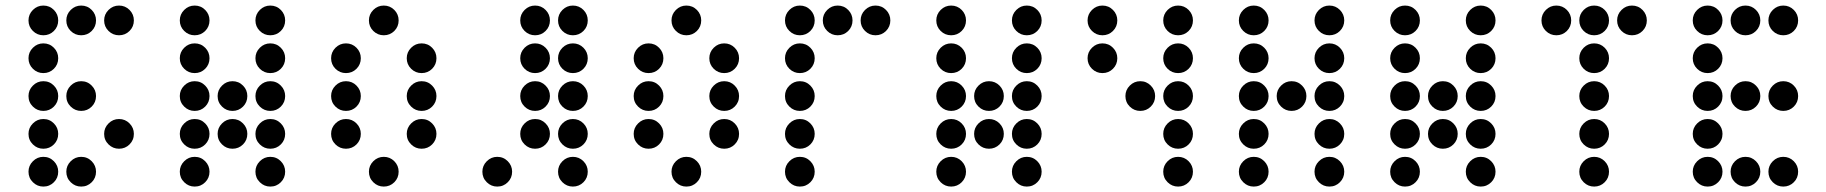

<svg xmlns="http://www.w3.org/2000/svg" viewBox="-20 -689 6602 694"><path d="M190.4 -615.2Q190.4 -592.8 174.8 -577.1Q159.2 -561.5 136.7 -561.5Q114.7 -561.5 98.9 -577.1Q83 -592.8 83 -615.2Q83 -637.2 98.9 -653.1Q114.7 -668.9 136.7 -668.9Q159.2 -668.9 174.8 -653.1Q190.4 -637.2 190.4 -615.2ZM327.1 -615.2Q327.1 -592.8 311.5 -577.1Q295.9 -561.5 273.4 -561.5Q251.5 -561.5 235.6 -577.1Q219.7 -592.8 219.7 -615.2Q219.7 -637.2 235.6 -653.1Q251.5 -668.9 273.4 -668.9Q295.9 -668.9 311.5 -653.1Q327.1 -637.2 327.1 -615.2ZM463.9 -615.2Q463.9 -592.8 448.2 -577.1Q432.6 -561.5 410.2 -561.5Q388.2 -561.5 372.3 -577.1Q356.4 -592.8 356.4 -615.2Q356.4 -637.2 372.3 -653.1Q388.2 -668.9 410.2 -668.9Q432.6 -668.9 448.2 -653.1Q463.9 -637.2 463.9 -615.2ZM190.4 -478.5Q190.4 -456.1 174.8 -440.4Q159.2 -424.8 136.7 -424.8Q114.7 -424.8 98.9 -440.4Q83 -456.1 83 -478.5Q83 -500.5 98.9 -516.4Q114.7 -532.2 136.7 -532.2Q159.2 -532.2 174.8 -516.4Q190.4 -500.5 190.4 -478.5ZM190.4 -341.8Q190.4 -319.3 174.8 -303.7Q159.2 -288.1 136.7 -288.1Q114.7 -288.1 98.9 -303.7Q83 -319.3 83 -341.8Q83 -363.8 98.9 -379.6Q114.7 -395.5 136.7 -395.5Q159.2 -395.5 174.8 -379.6Q190.4 -363.8 190.4 -341.8ZM327.1 -341.8Q327.1 -319.3 311.5 -303.7Q295.9 -288.1 273.4 -288.1Q251.5 -288.1 235.6 -303.7Q219.7 -319.3 219.7 -341.8Q219.7 -363.8 235.6 -379.6Q251.5 -395.5 273.4 -395.5Q295.9 -395.5 311.5 -379.6Q327.1 -363.8 327.1 -341.8ZM190.4 -205.1Q190.4 -182.6 174.8 -167Q159.2 -151.4 136.7 -151.4Q114.7 -151.4 98.9 -167Q83 -182.6 83 -205.1Q83 -227.1 98.9 -242.9Q114.7 -258.8 136.7 -258.8Q159.2 -258.8 174.8 -242.9Q190.4 -227.1 190.4 -205.1ZM463.9 -205.1Q463.9 -182.6 448.2 -167Q432.6 -151.4 410.2 -151.4Q388.2 -151.4 372.3 -167Q356.4 -182.6 356.4 -205.1Q356.4 -227.1 372.3 -242.9Q388.2 -258.8 410.2 -258.8Q432.6 -258.8 448.2 -242.9Q463.9 -227.1 463.9 -205.1ZM190.4 -68.4Q190.4 -45.9 174.8 -30.3Q159.2 -14.6 136.7 -14.6Q114.7 -14.6 98.9 -30.3Q83 -45.9 83 -68.4Q83 -90.3 98.9 -106.2Q114.7 -122.1 136.7 -122.1Q159.2 -122.1 174.8 -106.2Q190.4 -90.3 190.4 -68.4ZM327.1 -68.4Q327.1 -45.9 311.5 -30.3Q295.9 -14.6 273.4 -14.6Q251.5 -14.6 235.6 -30.3Q219.7 -45.9 219.7 -68.4Q219.7 -90.3 235.6 -106.2Q251.5 -122.1 273.4 -122.1Q295.9 -122.1 311.5 -106.2Q327.1 -90.3 327.1 -68.4Z M737.3 -615.2Q737.3 -592.8 721.7 -577.1Q706.1 -561.5 683.6 -561.5Q661.6 -561.5 645.8 -577.1Q629.9 -592.8 629.9 -615.2Q629.9 -637.2 645.8 -653.1Q661.6 -668.9 683.6 -668.9Q706.1 -668.9 721.7 -653.1Q737.3 -637.2 737.3 -615.2ZM1010.7 -615.2Q1010.7 -592.8 995.1 -577.1Q979.5 -561.5 957 -561.5Q935.1 -561.5 919.2 -577.1Q903.3 -592.8 903.3 -615.2Q903.3 -637.2 919.2 -653.1Q935.1 -668.9 957 -668.9Q979.5 -668.9 995.1 -653.1Q1010.7 -637.2 1010.7 -615.2ZM737.3 -478.5Q737.3 -456.1 721.7 -440.4Q706.1 -424.8 683.6 -424.8Q661.6 -424.8 645.8 -440.4Q629.9 -456.1 629.9 -478.5Q629.9 -500.5 645.8 -516.4Q661.6 -532.2 683.6 -532.2Q706.1 -532.2 721.7 -516.4Q737.3 -500.5 737.3 -478.5ZM1010.7 -478.5Q1010.7 -456.1 995.1 -440.4Q979.5 -424.8 957 -424.8Q935.1 -424.8 919.2 -440.4Q903.3 -456.1 903.3 -478.5Q903.3 -500.5 919.2 -516.4Q935.1 -532.2 957 -532.2Q979.5 -532.2 995.1 -516.4Q1010.7 -500.5 1010.7 -478.5ZM737.3 -341.8Q737.3 -319.3 721.7 -303.7Q706.1 -288.1 683.6 -288.1Q661.6 -288.1 645.8 -303.7Q629.9 -319.3 629.9 -341.8Q629.9 -363.8 645.8 -379.6Q661.6 -395.5 683.6 -395.5Q706.1 -395.5 721.7 -379.6Q737.3 -363.8 737.3 -341.8ZM874 -341.8Q874 -319.3 858.4 -303.7Q842.8 -288.1 820.3 -288.1Q798.3 -288.1 782.5 -303.7Q766.6 -319.3 766.6 -341.8Q766.6 -363.8 782.5 -379.6Q798.3 -395.5 820.3 -395.5Q842.8 -395.5 858.4 -379.6Q874 -363.8 874 -341.8ZM1010.7 -341.8Q1010.7 -319.3 995.1 -303.7Q979.5 -288.1 957 -288.1Q935.1 -288.1 919.2 -303.7Q903.3 -319.3 903.3 -341.8Q903.3 -363.8 919.2 -379.6Q935.1 -395.5 957 -395.5Q979.5 -395.5 995.1 -379.6Q1010.7 -363.8 1010.7 -341.8ZM737.3 -205.1Q737.3 -182.6 721.7 -167Q706.1 -151.4 683.6 -151.4Q661.6 -151.4 645.8 -167Q629.9 -182.6 629.9 -205.1Q629.9 -227.1 645.8 -242.9Q661.6 -258.8 683.6 -258.8Q706.1 -258.8 721.7 -242.9Q737.3 -227.1 737.3 -205.1ZM874 -205.1Q874 -182.6 858.4 -167Q842.8 -151.4 820.3 -151.4Q798.3 -151.4 782.5 -167Q766.6 -182.6 766.6 -205.1Q766.6 -227.1 782.5 -242.9Q798.3 -258.8 820.3 -258.8Q842.8 -258.8 858.4 -242.9Q874 -227.1 874 -205.1ZM1010.7 -205.1Q1010.7 -182.6 995.1 -167Q979.5 -151.4 957 -151.4Q935.1 -151.4 919.2 -167Q903.3 -182.6 903.3 -205.1Q903.3 -227.1 919.2 -242.9Q935.1 -258.8 957 -258.8Q979.5 -258.8 995.1 -242.9Q1010.7 -227.1 1010.7 -205.1ZM737.3 -68.4Q737.3 -45.9 721.7 -30.3Q706.1 -14.6 683.6 -14.6Q661.6 -14.6 645.8 -30.3Q629.9 -45.9 629.9 -68.4Q629.9 -90.3 645.8 -106.2Q661.6 -122.1 683.6 -122.1Q706.1 -122.1 721.7 -106.2Q737.3 -90.3 737.3 -68.4ZM1010.7 -68.4Q1010.7 -45.9 995.1 -30.3Q979.5 -14.6 957 -14.6Q935.1 -14.6 919.2 -30.3Q903.3 -45.9 903.3 -68.4Q903.3 -90.3 919.2 -106.2Q935.1 -122.1 957 -122.1Q979.5 -122.1 995.1 -106.2Q1010.7 -90.3 1010.7 -68.4Z M1420.9 -615.2Q1420.9 -592.8 1405.3 -577.1Q1389.6 -561.5 1367.2 -561.5Q1345.2 -561.5 1329.3 -577.1Q1313.5 -592.8 1313.5 -615.2Q1313.5 -637.2 1329.3 -653.1Q1345.2 -668.9 1367.2 -668.9Q1389.6 -668.9 1405.3 -653.1Q1420.9 -637.2 1420.9 -615.2ZM1284.2 -478.5Q1284.2 -456.1 1268.6 -440.4Q1252.9 -424.8 1230.5 -424.8Q1208.5 -424.8 1192.6 -440.4Q1176.8 -456.1 1176.8 -478.5Q1176.8 -500.5 1192.6 -516.4Q1208.5 -532.2 1230.5 -532.2Q1252.9 -532.2 1268.6 -516.4Q1284.2 -500.5 1284.2 -478.5ZM1557.6 -478.5Q1557.6 -456.1 1542 -440.4Q1526.4 -424.8 1503.9 -424.8Q1481.9 -424.8 1466.1 -440.4Q1450.2 -456.1 1450.2 -478.5Q1450.2 -500.5 1466.1 -516.4Q1481.9 -532.2 1503.9 -532.2Q1526.4 -532.2 1542 -516.4Q1557.6 -500.5 1557.6 -478.5ZM1284.2 -341.8Q1284.2 -319.3 1268.6 -303.7Q1252.9 -288.1 1230.5 -288.1Q1208.5 -288.1 1192.6 -303.7Q1176.8 -319.3 1176.8 -341.8Q1176.8 -363.8 1192.6 -379.6Q1208.5 -395.5 1230.5 -395.5Q1252.9 -395.5 1268.6 -379.6Q1284.2 -363.8 1284.2 -341.8ZM1557.6 -341.8Q1557.6 -319.3 1542 -303.7Q1526.4 -288.1 1503.9 -288.1Q1481.9 -288.1 1466.1 -303.7Q1450.2 -319.3 1450.2 -341.8Q1450.2 -363.8 1466.1 -379.6Q1481.9 -395.5 1503.9 -395.5Q1526.4 -395.5 1542 -379.6Q1557.6 -363.8 1557.6 -341.8ZM1284.2 -205.1Q1284.2 -182.6 1268.6 -167Q1252.9 -151.4 1230.5 -151.4Q1208.5 -151.4 1192.6 -167Q1176.8 -182.6 1176.8 -205.1Q1176.8 -227.1 1192.6 -242.9Q1208.5 -258.8 1230.5 -258.8Q1252.9 -258.8 1268.6 -242.9Q1284.2 -227.1 1284.2 -205.1ZM1557.6 -205.1Q1557.6 -182.6 1542 -167Q1526.4 -151.4 1503.9 -151.4Q1481.9 -151.4 1466.1 -167Q1450.2 -182.6 1450.2 -205.1Q1450.2 -227.1 1466.1 -242.9Q1481.9 -258.8 1503.9 -258.8Q1526.4 -258.8 1542 -242.9Q1557.6 -227.1 1557.6 -205.1ZM1420.9 -68.4Q1420.9 -45.9 1405.3 -30.3Q1389.6 -14.6 1367.2 -14.6Q1345.2 -14.6 1329.3 -30.3Q1313.5 -45.9 1313.5 -68.4Q1313.5 -90.3 1329.3 -106.2Q1345.2 -122.1 1367.2 -122.1Q1389.6 -122.1 1405.3 -106.2Q1420.9 -90.3 1420.9 -68.4Z M1967.8 -615.2Q1967.8 -592.8 1952.1 -577.1Q1936.5 -561.5 1914.1 -561.5Q1892.1 -561.5 1876.2 -577.1Q1860.4 -592.8 1860.4 -615.2Q1860.4 -637.2 1876.2 -653.1Q1892.1 -668.9 1914.1 -668.9Q1936.5 -668.9 1952.1 -653.1Q1967.8 -637.2 1967.8 -615.2ZM2104.5 -615.2Q2104.5 -592.8 2088.9 -577.1Q2073.2 -561.5 2050.8 -561.5Q2028.8 -561.5 2012.9 -577.1Q1997.1 -592.8 1997.1 -615.2Q1997.1 -637.2 2012.9 -653.1Q2028.8 -668.9 2050.8 -668.9Q2073.2 -668.9 2088.9 -653.1Q2104.5 -637.2 2104.5 -615.2ZM1967.8 -478.5Q1967.8 -456.1 1952.1 -440.4Q1936.5 -424.8 1914.1 -424.8Q1892.1 -424.8 1876.2 -440.4Q1860.4 -456.1 1860.4 -478.5Q1860.4 -500.5 1876.2 -516.4Q1892.1 -532.2 1914.1 -532.2Q1936.5 -532.2 1952.1 -516.4Q1967.8 -500.5 1967.8 -478.5ZM2104.5 -478.5Q2104.5 -456.1 2088.9 -440.4Q2073.2 -424.8 2050.8 -424.8Q2028.8 -424.8 2012.9 -440.4Q1997.1 -456.1 1997.1 -478.5Q1997.1 -500.5 2012.9 -516.4Q2028.8 -532.2 2050.8 -532.2Q2073.2 -532.2 2088.9 -516.4Q2104.5 -500.5 2104.5 -478.5ZM1967.8 -341.8Q1967.8 -319.3 1952.1 -303.7Q1936.5 -288.1 1914.1 -288.1Q1892.1 -288.1 1876.2 -303.7Q1860.4 -319.3 1860.4 -341.8Q1860.4 -363.8 1876.2 -379.6Q1892.1 -395.5 1914.1 -395.5Q1936.5 -395.5 1952.1 -379.6Q1967.8 -363.8 1967.8 -341.8ZM2104.5 -341.8Q2104.5 -319.3 2088.9 -303.7Q2073.2 -288.1 2050.8 -288.1Q2028.8 -288.1 2012.9 -303.7Q1997.1 -319.3 1997.1 -341.8Q1997.1 -363.8 2012.9 -379.6Q2028.8 -395.5 2050.8 -395.5Q2073.2 -395.5 2088.9 -379.6Q2104.5 -363.8 2104.5 -341.8ZM1967.8 -205.1Q1967.8 -182.6 1952.1 -167Q1936.5 -151.4 1914.1 -151.4Q1892.1 -151.4 1876.2 -167Q1860.4 -182.6 1860.4 -205.1Q1860.4 -227.1 1876.2 -242.9Q1892.1 -258.8 1914.1 -258.8Q1936.5 -258.8 1952.1 -242.9Q1967.8 -227.1 1967.8 -205.1ZM2104.5 -205.1Q2104.5 -182.6 2088.9 -167Q2073.2 -151.4 2050.8 -151.4Q2028.8 -151.4 2012.9 -167Q1997.1 -182.6 1997.1 -205.1Q1997.1 -227.1 2012.9 -242.9Q2028.8 -258.8 2050.8 -258.8Q2073.2 -258.8 2088.9 -242.9Q2104.5 -227.1 2104.5 -205.1ZM1831.1 -68.4Q1831.1 -45.9 1815.4 -30.3Q1799.8 -14.6 1777.3 -14.6Q1755.4 -14.6 1739.5 -30.3Q1723.6 -45.9 1723.6 -68.4Q1723.6 -90.3 1739.5 -106.2Q1755.4 -122.1 1777.3 -122.1Q1799.8 -122.1 1815.4 -106.2Q1831.1 -90.3 1831.1 -68.4ZM2104.5 -68.4Q2104.5 -45.9 2088.9 -30.3Q2073.2 -14.6 2050.8 -14.6Q2028.8 -14.6 2012.9 -30.3Q1997.1 -45.9 1997.1 -68.4Q1997.1 -90.3 2012.9 -106.2Q2028.8 -122.1 2050.8 -122.1Q2073.2 -122.1 2088.9 -106.2Q2104.5 -90.3 2104.5 -68.4Z M2514.6 -615.2Q2514.6 -592.8 2499 -577.1Q2483.4 -561.5 2460.9 -561.5Q2439 -561.5 2423.1 -577.1Q2407.2 -592.8 2407.2 -615.2Q2407.2 -637.2 2423.1 -653.1Q2439 -668.9 2460.9 -668.9Q2483.4 -668.9 2499 -653.1Q2514.6 -637.2 2514.6 -615.2ZM2377.9 -478.5Q2377.9 -456.1 2362.3 -440.4Q2346.7 -424.8 2324.2 -424.8Q2302.2 -424.8 2286.4 -440.4Q2270.5 -456.1 2270.5 -478.5Q2270.5 -500.5 2286.4 -516.4Q2302.2 -532.2 2324.2 -532.2Q2346.7 -532.2 2362.3 -516.4Q2377.9 -500.5 2377.9 -478.5ZM2651.4 -478.5Q2651.4 -456.1 2635.7 -440.4Q2620.1 -424.8 2597.7 -424.8Q2575.7 -424.8 2559.8 -440.4Q2543.9 -456.1 2543.9 -478.5Q2543.9 -500.5 2559.8 -516.4Q2575.7 -532.2 2597.7 -532.2Q2620.1 -532.2 2635.7 -516.4Q2651.4 -500.5 2651.4 -478.5ZM2377.9 -341.8Q2377.9 -319.3 2362.3 -303.7Q2346.7 -288.1 2324.2 -288.1Q2302.2 -288.1 2286.4 -303.7Q2270.5 -319.3 2270.5 -341.8Q2270.5 -363.8 2286.4 -379.6Q2302.2 -395.5 2324.2 -395.5Q2346.7 -395.5 2362.3 -379.6Q2377.9 -363.8 2377.9 -341.8ZM2651.4 -341.8Q2651.4 -319.3 2635.7 -303.7Q2620.1 -288.1 2597.7 -288.1Q2575.7 -288.1 2559.8 -303.7Q2543.9 -319.3 2543.9 -341.8Q2543.9 -363.8 2559.8 -379.6Q2575.7 -395.5 2597.7 -395.5Q2620.1 -395.5 2635.7 -379.6Q2651.4 -363.8 2651.4 -341.8ZM2377.9 -205.1Q2377.9 -182.6 2362.3 -167Q2346.7 -151.4 2324.2 -151.4Q2302.2 -151.4 2286.4 -167Q2270.5 -182.6 2270.5 -205.1Q2270.5 -227.1 2286.4 -242.9Q2302.2 -258.8 2324.2 -258.8Q2346.7 -258.8 2362.3 -242.9Q2377.9 -227.1 2377.9 -205.1ZM2651.4 -205.1Q2651.4 -182.6 2635.7 -167Q2620.1 -151.4 2597.7 -151.4Q2575.7 -151.4 2559.8 -167Q2543.9 -182.6 2543.9 -205.1Q2543.9 -227.1 2559.8 -242.9Q2575.7 -258.8 2597.7 -258.8Q2620.1 -258.8 2635.7 -242.9Q2651.4 -227.1 2651.4 -205.1ZM2514.6 -68.4Q2514.6 -45.9 2499 -30.3Q2483.4 -14.6 2460.9 -14.6Q2439 -14.6 2423.1 -30.3Q2407.2 -45.9 2407.2 -68.4Q2407.2 -90.3 2423.1 -106.2Q2439 -122.1 2460.9 -122.1Q2483.4 -122.1 2499 -106.2Q2514.6 -90.3 2514.6 -68.4Z M2924.8 -615.2Q2924.8 -592.8 2909.2 -577.1Q2893.6 -561.5 2871.1 -561.5Q2849.1 -561.5 2833.3 -577.1Q2817.4 -592.8 2817.4 -615.2Q2817.4 -637.2 2833.3 -653.1Q2849.1 -668.9 2871.1 -668.9Q2893.6 -668.9 2909.2 -653.1Q2924.8 -637.2 2924.8 -615.2ZM3061.5 -615.2Q3061.5 -592.8 3045.9 -577.1Q3030.3 -561.5 3007.8 -561.5Q2985.8 -561.5 2970 -577.1Q2954.1 -592.8 2954.1 -615.2Q2954.1 -637.2 2970 -653.1Q2985.8 -668.9 3007.8 -668.9Q3030.3 -668.9 3045.9 -653.1Q3061.5 -637.2 3061.5 -615.2ZM3198.2 -615.2Q3198.2 -592.8 3182.6 -577.1Q3167 -561.5 3144.5 -561.5Q3122.6 -561.5 3106.7 -577.1Q3090.8 -592.8 3090.8 -615.2Q3090.8 -637.2 3106.7 -653.1Q3122.6 -668.9 3144.5 -668.9Q3167 -668.9 3182.6 -653.1Q3198.2 -637.2 3198.2 -615.2ZM2924.8 -478.5Q2924.8 -456.1 2909.2 -440.4Q2893.6 -424.8 2871.1 -424.8Q2849.1 -424.8 2833.3 -440.4Q2817.4 -456.1 2817.4 -478.5Q2817.4 -500.5 2833.3 -516.4Q2849.1 -532.2 2871.1 -532.2Q2893.6 -532.2 2909.2 -516.4Q2924.8 -500.5 2924.8 -478.5ZM2924.8 -341.8Q2924.8 -319.3 2909.2 -303.7Q2893.6 -288.1 2871.1 -288.1Q2849.1 -288.1 2833.3 -303.7Q2817.4 -319.3 2817.4 -341.8Q2817.4 -363.8 2833.3 -379.6Q2849.1 -395.5 2871.1 -395.5Q2893.6 -395.5 2909.2 -379.6Q2924.8 -363.8 2924.8 -341.8ZM2924.8 -205.1Q2924.8 -182.6 2909.2 -167Q2893.6 -151.4 2871.1 -151.4Q2849.1 -151.4 2833.3 -167Q2817.4 -182.6 2817.4 -205.1Q2817.4 -227.1 2833.3 -242.9Q2849.1 -258.8 2871.1 -258.8Q2893.6 -258.8 2909.2 -242.9Q2924.8 -227.1 2924.8 -205.1ZM2924.8 -68.4Q2924.8 -45.9 2909.2 -30.3Q2893.6 -14.6 2871.1 -14.6Q2849.1 -14.6 2833.3 -30.3Q2817.4 -45.9 2817.4 -68.4Q2817.4 -90.3 2833.3 -106.2Q2849.1 -122.1 2871.1 -122.1Q2893.6 -122.1 2909.2 -106.2Q2924.8 -90.3 2924.8 -68.4Z M3471.7 -615.2Q3471.7 -592.8 3456.1 -577.1Q3440.4 -561.5 3418 -561.5Q3396 -561.5 3380.1 -577.1Q3364.3 -592.8 3364.3 -615.2Q3364.3 -637.2 3380.1 -653.1Q3396 -668.9 3418 -668.9Q3440.4 -668.9 3456.1 -653.1Q3471.7 -637.2 3471.7 -615.2ZM3745.1 -615.2Q3745.1 -592.8 3729.5 -577.1Q3713.9 -561.5 3691.4 -561.5Q3669.4 -561.5 3653.6 -577.1Q3637.7 -592.8 3637.7 -615.2Q3637.7 -637.2 3653.6 -653.1Q3669.4 -668.9 3691.4 -668.9Q3713.9 -668.9 3729.5 -653.1Q3745.1 -637.2 3745.1 -615.2ZM3471.7 -478.5Q3471.7 -456.1 3456.1 -440.4Q3440.4 -424.8 3418 -424.8Q3396 -424.8 3380.1 -440.4Q3364.3 -456.1 3364.3 -478.5Q3364.3 -500.5 3380.1 -516.4Q3396 -532.2 3418 -532.2Q3440.4 -532.2 3456.1 -516.4Q3471.7 -500.5 3471.7 -478.5ZM3745.1 -478.5Q3745.1 -456.1 3729.5 -440.4Q3713.9 -424.8 3691.4 -424.8Q3669.4 -424.8 3653.6 -440.4Q3637.7 -456.1 3637.7 -478.5Q3637.7 -500.5 3653.6 -516.4Q3669.4 -532.2 3691.4 -532.2Q3713.9 -532.2 3729.5 -516.4Q3745.1 -500.5 3745.1 -478.5ZM3471.7 -341.8Q3471.7 -319.3 3456.1 -303.7Q3440.4 -288.1 3418 -288.1Q3396 -288.1 3380.1 -303.7Q3364.3 -319.3 3364.3 -341.8Q3364.3 -363.8 3380.1 -379.6Q3396 -395.5 3418 -395.5Q3440.4 -395.5 3456.1 -379.6Q3471.7 -363.8 3471.7 -341.8ZM3608.4 -341.8Q3608.4 -319.3 3592.8 -303.7Q3577.1 -288.1 3554.7 -288.1Q3532.7 -288.1 3516.8 -303.7Q3501 -319.3 3501 -341.8Q3501 -363.8 3516.8 -379.6Q3532.7 -395.5 3554.7 -395.5Q3577.1 -395.5 3592.8 -379.6Q3608.4 -363.8 3608.4 -341.8ZM3745.1 -341.8Q3745.1 -319.3 3729.5 -303.7Q3713.9 -288.1 3691.4 -288.1Q3669.4 -288.1 3653.6 -303.7Q3637.7 -319.3 3637.7 -341.8Q3637.7 -363.8 3653.6 -379.6Q3669.4 -395.5 3691.4 -395.5Q3713.9 -395.5 3729.5 -379.6Q3745.1 -363.8 3745.1 -341.8ZM3471.7 -205.1Q3471.7 -182.6 3456.1 -167Q3440.4 -151.4 3418 -151.4Q3396 -151.4 3380.1 -167Q3364.3 -182.6 3364.3 -205.1Q3364.3 -227.1 3380.1 -242.9Q3396 -258.8 3418 -258.8Q3440.4 -258.8 3456.1 -242.9Q3471.7 -227.1 3471.7 -205.1ZM3608.4 -205.1Q3608.4 -182.6 3592.8 -167Q3577.1 -151.4 3554.7 -151.4Q3532.7 -151.4 3516.8 -167Q3501 -182.6 3501 -205.1Q3501 -227.1 3516.8 -242.9Q3532.7 -258.8 3554.7 -258.8Q3577.1 -258.8 3592.8 -242.9Q3608.4 -227.1 3608.4 -205.1ZM3745.1 -205.1Q3745.1 -182.6 3729.5 -167Q3713.9 -151.4 3691.4 -151.4Q3669.4 -151.4 3653.6 -167Q3637.7 -182.6 3637.7 -205.1Q3637.7 -227.1 3653.6 -242.9Q3669.4 -258.8 3691.4 -258.8Q3713.9 -258.8 3729.5 -242.9Q3745.1 -227.1 3745.1 -205.1ZM3471.7 -68.4Q3471.7 -45.9 3456.1 -30.3Q3440.4 -14.6 3418 -14.6Q3396 -14.6 3380.1 -30.3Q3364.3 -45.9 3364.3 -68.4Q3364.3 -90.3 3380.1 -106.2Q3396 -122.1 3418 -122.1Q3440.4 -122.1 3456.1 -106.2Q3471.7 -90.3 3471.7 -68.4ZM3745.1 -68.4Q3745.1 -45.9 3729.5 -30.3Q3713.9 -14.6 3691.4 -14.6Q3669.4 -14.6 3653.6 -30.3Q3637.7 -45.9 3637.7 -68.4Q3637.7 -90.3 3653.6 -106.2Q3669.4 -122.1 3691.4 -122.1Q3713.9 -122.1 3729.5 -106.2Q3745.1 -90.3 3745.1 -68.4Z M4018.6 -615.2Q4018.6 -592.8 4002.9 -577.1Q3987.3 -561.5 3964.8 -561.5Q3942.9 -561.5 3927 -577.1Q3911.1 -592.8 3911.1 -615.2Q3911.1 -637.2 3927 -653.1Q3942.9 -668.9 3964.8 -668.9Q3987.3 -668.9 4002.9 -653.1Q4018.6 -637.2 4018.6 -615.2ZM4292 -615.2Q4292 -592.8 4276.4 -577.1Q4260.7 -561.5 4238.3 -561.5Q4216.3 -561.5 4200.4 -577.1Q4184.6 -592.8 4184.6 -615.2Q4184.6 -637.2 4200.4 -653.1Q4216.3 -668.9 4238.3 -668.9Q4260.7 -668.9 4276.4 -653.1Q4292 -637.2 4292 -615.2ZM4018.6 -478.5Q4018.6 -456.1 4002.9 -440.4Q3987.3 -424.8 3964.8 -424.8Q3942.9 -424.8 3927 -440.4Q3911.1 -456.1 3911.1 -478.5Q3911.1 -500.5 3927 -516.4Q3942.9 -532.2 3964.8 -532.2Q3987.3 -532.2 4002.9 -516.4Q4018.6 -500.5 4018.6 -478.5ZM4292 -478.5Q4292 -456.1 4276.4 -440.4Q4260.7 -424.8 4238.3 -424.8Q4216.3 -424.8 4200.4 -440.4Q4184.6 -456.1 4184.6 -478.5Q4184.6 -500.5 4200.4 -516.4Q4216.3 -532.2 4238.3 -532.2Q4260.7 -532.2 4276.4 -516.4Q4292 -500.5 4292 -478.5ZM4155.3 -341.8Q4155.3 -319.3 4139.6 -303.7Q4124 -288.1 4101.6 -288.1Q4079.6 -288.1 4063.7 -303.7Q4047.9 -319.3 4047.9 -341.8Q4047.9 -363.8 4063.7 -379.6Q4079.6 -395.5 4101.6 -395.5Q4124 -395.5 4139.6 -379.6Q4155.3 -363.8 4155.3 -341.8ZM4292 -341.8Q4292 -319.3 4276.4 -303.7Q4260.7 -288.1 4238.3 -288.1Q4216.3 -288.1 4200.4 -303.7Q4184.6 -319.3 4184.6 -341.8Q4184.6 -363.8 4200.4 -379.6Q4216.3 -395.5 4238.3 -395.5Q4260.7 -395.5 4276.4 -379.6Q4292 -363.8 4292 -341.8ZM4292 -205.1Q4292 -182.6 4276.4 -167Q4260.7 -151.4 4238.3 -151.4Q4216.3 -151.4 4200.4 -167Q4184.6 -182.6 4184.6 -205.1Q4184.6 -227.1 4200.4 -242.9Q4216.3 -258.8 4238.3 -258.8Q4260.7 -258.8 4276.4 -242.9Q4292 -227.1 4292 -205.1ZM4292 -68.4Q4292 -45.9 4276.4 -30.3Q4260.7 -14.6 4238.3 -14.6Q4216.3 -14.6 4200.4 -30.3Q4184.6 -45.9 4184.6 -68.4Q4184.6 -90.3 4200.4 -106.2Q4216.3 -122.1 4238.3 -122.1Q4260.7 -122.1 4276.4 -106.2Q4292 -90.3 4292 -68.4Z M4565.4 -615.2Q4565.4 -592.8 4549.8 -577.1Q4534.2 -561.5 4511.7 -561.5Q4489.7 -561.5 4473.9 -577.1Q4458 -592.8 4458 -615.2Q4458 -637.2 4473.9 -653.1Q4489.7 -668.9 4511.7 -668.9Q4534.2 -668.9 4549.8 -653.1Q4565.4 -637.2 4565.4 -615.2ZM4838.9 -615.2Q4838.9 -592.8 4823.2 -577.1Q4807.6 -561.5 4785.2 -561.5Q4763.2 -561.5 4747.3 -577.1Q4731.4 -592.8 4731.4 -615.2Q4731.4 -637.2 4747.3 -653.1Q4763.2 -668.9 4785.2 -668.9Q4807.6 -668.9 4823.2 -653.1Q4838.9 -637.2 4838.9 -615.2ZM4565.4 -478.5Q4565.4 -456.1 4549.8 -440.4Q4534.2 -424.8 4511.7 -424.8Q4489.7 -424.8 4473.9 -440.4Q4458 -456.1 4458 -478.5Q4458 -500.5 4473.9 -516.4Q4489.7 -532.2 4511.7 -532.2Q4534.2 -532.2 4549.8 -516.4Q4565.4 -500.5 4565.4 -478.5ZM4838.9 -478.5Q4838.9 -456.1 4823.2 -440.4Q4807.6 -424.8 4785.2 -424.8Q4763.2 -424.8 4747.3 -440.4Q4731.4 -456.1 4731.4 -478.5Q4731.4 -500.5 4747.3 -516.4Q4763.2 -532.2 4785.2 -532.2Q4807.6 -532.2 4823.2 -516.4Q4838.9 -500.5 4838.9 -478.5ZM4565.4 -341.8Q4565.4 -319.3 4549.8 -303.7Q4534.2 -288.1 4511.7 -288.1Q4489.7 -288.1 4473.9 -303.7Q4458 -319.3 4458 -341.8Q4458 -363.8 4473.9 -379.6Q4489.7 -395.5 4511.7 -395.5Q4534.2 -395.5 4549.8 -379.6Q4565.4 -363.8 4565.4 -341.8ZM4702.1 -341.8Q4702.1 -319.3 4686.5 -303.7Q4670.9 -288.1 4648.4 -288.1Q4626.5 -288.1 4610.6 -303.7Q4594.7 -319.3 4594.7 -341.8Q4594.7 -363.8 4610.6 -379.6Q4626.5 -395.5 4648.4 -395.5Q4670.9 -395.5 4686.5 -379.6Q4702.1 -363.8 4702.1 -341.8ZM4838.9 -341.8Q4838.9 -319.3 4823.2 -303.7Q4807.6 -288.1 4785.2 -288.1Q4763.2 -288.1 4747.3 -303.7Q4731.4 -319.3 4731.4 -341.8Q4731.4 -363.8 4747.3 -379.6Q4763.2 -395.5 4785.2 -395.5Q4807.6 -395.5 4823.2 -379.6Q4838.9 -363.8 4838.9 -341.8ZM4565.4 -205.1Q4565.4 -182.6 4549.8 -167Q4534.2 -151.4 4511.7 -151.4Q4489.7 -151.4 4473.9 -167Q4458 -182.6 4458 -205.1Q4458 -227.1 4473.9 -242.9Q4489.7 -258.8 4511.7 -258.8Q4534.2 -258.8 4549.8 -242.9Q4565.4 -227.1 4565.4 -205.1ZM4838.9 -205.1Q4838.9 -182.6 4823.2 -167Q4807.6 -151.4 4785.2 -151.4Q4763.2 -151.4 4747.3 -167Q4731.4 -182.6 4731.4 -205.1Q4731.4 -227.1 4747.3 -242.9Q4763.2 -258.8 4785.2 -258.8Q4807.6 -258.8 4823.2 -242.9Q4838.9 -227.1 4838.9 -205.1ZM4565.4 -68.4Q4565.4 -45.9 4549.8 -30.3Q4534.2 -14.6 4511.7 -14.6Q4489.7 -14.6 4473.9 -30.3Q4458 -45.9 4458 -68.4Q4458 -90.3 4473.9 -106.2Q4489.7 -122.1 4511.7 -122.1Q4534.2 -122.1 4549.8 -106.2Q4565.4 -90.3 4565.4 -68.4ZM4838.9 -68.4Q4838.9 -45.9 4823.2 -30.3Q4807.6 -14.6 4785.2 -14.6Q4763.2 -14.6 4747.3 -30.3Q4731.4 -45.9 4731.4 -68.4Q4731.4 -90.3 4747.3 -106.2Q4763.2 -122.1 4785.2 -122.1Q4807.6 -122.1 4823.2 -106.2Q4838.9 -90.3 4838.9 -68.4Z M5112.3 -615.2Q5112.3 -592.8 5096.7 -577.1Q5081.1 -561.5 5058.6 -561.5Q5036.6 -561.5 5020.8 -577.1Q5004.9 -592.8 5004.9 -615.2Q5004.9 -637.2 5020.8 -653.1Q5036.6 -668.9 5058.6 -668.9Q5081.1 -668.9 5096.7 -653.1Q5112.3 -637.2 5112.3 -615.2ZM5385.7 -615.2Q5385.7 -592.8 5370.1 -577.1Q5354.5 -561.5 5332 -561.5Q5310.1 -561.5 5294.2 -577.1Q5278.3 -592.8 5278.3 -615.2Q5278.3 -637.2 5294.2 -653.1Q5310.1 -668.9 5332 -668.9Q5354.5 -668.9 5370.1 -653.1Q5385.7 -637.2 5385.7 -615.2ZM5112.3 -478.5Q5112.3 -456.1 5096.7 -440.4Q5081.1 -424.8 5058.6 -424.8Q5036.6 -424.8 5020.8 -440.4Q5004.9 -456.1 5004.9 -478.5Q5004.9 -500.5 5020.8 -516.4Q5036.6 -532.2 5058.6 -532.2Q5081.1 -532.2 5096.7 -516.4Q5112.3 -500.5 5112.3 -478.5ZM5385.7 -478.5Q5385.7 -456.1 5370.1 -440.4Q5354.5 -424.8 5332 -424.8Q5310.1 -424.8 5294.2 -440.4Q5278.3 -456.1 5278.3 -478.5Q5278.3 -500.5 5294.2 -516.4Q5310.1 -532.2 5332 -532.2Q5354.5 -532.2 5370.1 -516.4Q5385.7 -500.5 5385.7 -478.5ZM5112.3 -341.8Q5112.3 -319.3 5096.7 -303.7Q5081.1 -288.1 5058.6 -288.1Q5036.6 -288.1 5020.8 -303.7Q5004.9 -319.3 5004.9 -341.8Q5004.9 -363.8 5020.8 -379.6Q5036.6 -395.5 5058.6 -395.5Q5081.1 -395.5 5096.7 -379.6Q5112.3 -363.8 5112.3 -341.8ZM5249 -341.8Q5249 -319.3 5233.4 -303.7Q5217.8 -288.1 5195.3 -288.1Q5173.3 -288.1 5157.5 -303.7Q5141.6 -319.3 5141.6 -341.8Q5141.6 -363.8 5157.5 -379.6Q5173.3 -395.5 5195.3 -395.5Q5217.8 -395.5 5233.4 -379.6Q5249 -363.8 5249 -341.8ZM5385.7 -341.8Q5385.7 -319.3 5370.1 -303.7Q5354.5 -288.1 5332 -288.1Q5310.1 -288.1 5294.2 -303.7Q5278.3 -319.3 5278.3 -341.8Q5278.3 -363.8 5294.2 -379.6Q5310.1 -395.5 5332 -395.5Q5354.5 -395.5 5370.1 -379.6Q5385.7 -363.8 5385.7 -341.8ZM5112.3 -205.1Q5112.3 -182.6 5096.7 -167Q5081.1 -151.4 5058.6 -151.4Q5036.6 -151.4 5020.8 -167Q5004.9 -182.6 5004.9 -205.1Q5004.9 -227.1 5020.8 -242.9Q5036.6 -258.8 5058.6 -258.8Q5081.1 -258.8 5096.7 -242.9Q5112.3 -227.1 5112.3 -205.1ZM5249 -205.1Q5249 -182.6 5233.4 -167Q5217.8 -151.4 5195.3 -151.4Q5173.3 -151.4 5157.5 -167Q5141.6 -182.6 5141.6 -205.1Q5141.6 -227.1 5157.5 -242.9Q5173.3 -258.8 5195.3 -258.8Q5217.8 -258.8 5233.4 -242.9Q5249 -227.1 5249 -205.1ZM5385.7 -205.1Q5385.7 -182.6 5370.1 -167Q5354.5 -151.4 5332 -151.4Q5310.1 -151.4 5294.2 -167Q5278.3 -182.6 5278.3 -205.1Q5278.3 -227.1 5294.2 -242.9Q5310.1 -258.8 5332 -258.8Q5354.5 -258.8 5370.1 -242.9Q5385.7 -227.1 5385.7 -205.1ZM5112.3 -68.4Q5112.3 -45.9 5096.7 -30.3Q5081.1 -14.6 5058.6 -14.6Q5036.6 -14.6 5020.8 -30.3Q5004.9 -45.9 5004.9 -68.4Q5004.9 -90.3 5020.8 -106.2Q5036.6 -122.1 5058.6 -122.1Q5081.1 -122.1 5096.7 -106.2Q5112.3 -90.3 5112.3 -68.4ZM5385.7 -68.4Q5385.7 -45.9 5370.1 -30.3Q5354.5 -14.6 5332 -14.6Q5310.1 -14.6 5294.2 -30.3Q5278.3 -45.9 5278.3 -68.4Q5278.3 -90.3 5294.2 -106.2Q5310.1 -122.1 5332 -122.1Q5354.5 -122.1 5370.1 -106.2Q5385.7 -90.3 5385.7 -68.4Z M5659.2 -615.2Q5659.2 -592.8 5643.6 -577.1Q5627.9 -561.5 5605.5 -561.5Q5583.5 -561.5 5567.6 -577.1Q5551.8 -592.8 5551.8 -615.2Q5551.8 -637.2 5567.6 -653.1Q5583.5 -668.9 5605.5 -668.9Q5627.9 -668.9 5643.6 -653.1Q5659.2 -637.2 5659.2 -615.2ZM5795.9 -615.2Q5795.9 -592.8 5780.3 -577.1Q5764.6 -561.5 5742.2 -561.5Q5720.2 -561.5 5704.3 -577.1Q5688.5 -592.8 5688.5 -615.2Q5688.5 -637.2 5704.3 -653.1Q5720.2 -668.9 5742.2 -668.9Q5764.6 -668.9 5780.3 -653.1Q5795.9 -637.2 5795.9 -615.2ZM5932.6 -615.2Q5932.6 -592.8 5917 -577.1Q5901.4 -561.5 5878.9 -561.5Q5856.9 -561.5 5841.1 -577.1Q5825.2 -592.8 5825.2 -615.2Q5825.2 -637.2 5841.1 -653.1Q5856.9 -668.9 5878.9 -668.9Q5901.4 -668.9 5917 -653.1Q5932.6 -637.2 5932.6 -615.2ZM5795.9 -478.5Q5795.9 -456.1 5780.3 -440.4Q5764.6 -424.8 5742.2 -424.8Q5720.2 -424.8 5704.3 -440.4Q5688.5 -456.1 5688.5 -478.5Q5688.5 -500.5 5704.3 -516.4Q5720.2 -532.2 5742.2 -532.2Q5764.6 -532.2 5780.3 -516.4Q5795.9 -500.5 5795.9 -478.5ZM5795.9 -341.8Q5795.9 -319.3 5780.3 -303.7Q5764.6 -288.1 5742.2 -288.1Q5720.2 -288.1 5704.3 -303.7Q5688.5 -319.3 5688.5 -341.8Q5688.5 -363.8 5704.3 -379.6Q5720.2 -395.5 5742.2 -395.5Q5764.6 -395.5 5780.3 -379.6Q5795.9 -363.8 5795.9 -341.8ZM5795.9 -205.1Q5795.9 -182.6 5780.3 -167Q5764.6 -151.4 5742.2 -151.4Q5720.2 -151.4 5704.3 -167Q5688.5 -182.6 5688.5 -205.1Q5688.5 -227.1 5704.3 -242.9Q5720.2 -258.8 5742.2 -258.8Q5764.6 -258.8 5780.3 -242.9Q5795.9 -227.1 5795.9 -205.1ZM5795.9 -68.4Q5795.9 -45.9 5780.3 -30.3Q5764.6 -14.6 5742.2 -14.6Q5720.2 -14.6 5704.3 -30.3Q5688.5 -45.9 5688.5 -68.4Q5688.5 -90.3 5704.3 -106.2Q5720.2 -122.1 5742.2 -122.1Q5764.6 -122.1 5780.3 -106.2Q5795.9 -90.3 5795.9 -68.4Z M6206.1 -615.2Q6206.1 -592.8 6190.4 -577.1Q6174.8 -561.5 6152.3 -561.5Q6130.4 -561.5 6114.5 -577.1Q6098.6 -592.8 6098.6 -615.2Q6098.6 -637.2 6114.5 -653.1Q6130.4 -668.9 6152.3 -668.9Q6174.8 -668.9 6190.4 -653.1Q6206.1 -637.2 6206.1 -615.2ZM6342.8 -615.2Q6342.8 -592.8 6327.1 -577.1Q6311.5 -561.5 6289.1 -561.5Q6267.1 -561.5 6251.2 -577.1Q6235.4 -592.8 6235.4 -615.2Q6235.4 -637.2 6251.2 -653.1Q6267.1 -668.9 6289.1 -668.9Q6311.5 -668.9 6327.1 -653.1Q6342.8 -637.2 6342.8 -615.2ZM6479.5 -615.2Q6479.5 -592.8 6463.9 -577.1Q6448.2 -561.5 6425.8 -561.5Q6403.8 -561.5 6387.9 -577.1Q6372.1 -592.8 6372.1 -615.2Q6372.1 -637.2 6387.9 -653.1Q6403.8 -668.9 6425.8 -668.9Q6448.2 -668.9 6463.9 -653.1Q6479.5 -637.2 6479.5 -615.2ZM6206.1 -478.5Q6206.1 -456.1 6190.4 -440.4Q6174.8 -424.8 6152.3 -424.8Q6130.4 -424.8 6114.5 -440.4Q6098.6 -456.1 6098.6 -478.5Q6098.6 -500.5 6114.5 -516.4Q6130.4 -532.2 6152.3 -532.2Q6174.8 -532.2 6190.4 -516.4Q6206.1 -500.5 6206.1 -478.5ZM6206.1 -341.8Q6206.1 -319.3 6190.4 -303.7Q6174.8 -288.1 6152.3 -288.1Q6130.4 -288.1 6114.5 -303.7Q6098.6 -319.3 6098.6 -341.8Q6098.6 -363.8 6114.5 -379.6Q6130.4 -395.5 6152.3 -395.5Q6174.8 -395.5 6190.4 -379.6Q6206.1 -363.8 6206.1 -341.8ZM6342.8 -341.8Q6342.8 -319.3 6327.1 -303.7Q6311.5 -288.1 6289.1 -288.1Q6267.1 -288.1 6251.2 -303.7Q6235.4 -319.3 6235.4 -341.8Q6235.4 -363.8 6251.2 -379.6Q6267.1 -395.5 6289.1 -395.5Q6311.5 -395.5 6327.1 -379.6Q6342.8 -363.8 6342.8 -341.8ZM6479.5 -341.8Q6479.5 -319.3 6463.9 -303.7Q6448.2 -288.1 6425.8 -288.1Q6403.8 -288.1 6387.9 -303.7Q6372.1 -319.3 6372.1 -341.8Q6372.1 -363.8 6387.9 -379.6Q6403.8 -395.5 6425.8 -395.5Q6448.2 -395.5 6463.9 -379.6Q6479.5 -363.8 6479.5 -341.8ZM6206.1 -205.1Q6206.1 -182.6 6190.4 -167Q6174.8 -151.4 6152.3 -151.4Q6130.4 -151.4 6114.5 -167Q6098.6 -182.6 6098.6 -205.1Q6098.6 -227.1 6114.5 -242.9Q6130.4 -258.8 6152.3 -258.8Q6174.8 -258.8 6190.4 -242.9Q6206.1 -227.1 6206.1 -205.1ZM6206.1 -68.4Q6206.1 -45.9 6190.4 -30.3Q6174.8 -14.6 6152.3 -14.6Q6130.4 -14.6 6114.5 -30.3Q6098.6 -45.9 6098.6 -68.4Q6098.6 -90.3 6114.5 -106.2Q6130.4 -122.1 6152.3 -122.1Q6174.8 -122.1 6190.4 -106.2Q6206.1 -90.3 6206.1 -68.4ZM6342.8 -68.4Q6342.8 -45.9 6327.1 -30.3Q6311.5 -14.6 6289.1 -14.6Q6267.1 -14.6 6251.2 -30.3Q6235.4 -45.9 6235.4 -68.4Q6235.4 -90.3 6251.2 -106.2Q6267.1 -122.1 6289.1 -122.1Q6311.5 -122.1 6327.1 -106.2Q6342.8 -90.3 6342.8 -68.4ZM6479.5 -68.4Q6479.5 -45.9 6463.9 -30.3Q6448.2 -14.6 6425.8 -14.6Q6403.8 -14.6 6387.9 -30.3Q6372.1 -45.9 6372.1 -68.4Q6372.1 -90.3 6387.9 -106.2Q6403.8 -122.1 6425.8 -122.1Q6448.2 -122.1 6463.9 -106.2Q6479.5 -90.3 6479.5 -68.4Z"/></svg>

Font: DatDot
Style: Regular
Weight: 400
Designer: GGBot
Version: 1.00